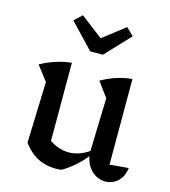

<svg xmlns="http://www.w3.org/2000/svg" viewBox="-111 -828 817 925"><g transform="rotate(15 297.5 -365.0)"><path d="M498 -77 592 -85Q588 -54 574 -33.5Q560 -13 540 -3Q520 7 499 7Q474 7 451 -5.5Q428 -18 412 -43.5Q396 -69 392 -105L400 -382L346 -455Q419 -497 498 -504ZM281 7Q273 8 266 8.5Q259 9 252 9Q202 9 161.5 -12Q121 -33 89 -77L177 -129Q231 -83 293 -83Q346 -83 400 -122L402 -102Q376 -67 345.5 -40Q315 -13 281 7ZM89 -77 99 -382 43 -455Q121 -497 196 -504V-91ZM267 -580 150 -703 188 -739 299 -654 409 -739 446 -703 330 -580Z"/></g></svg>

Font: Piazzolla Thin SemiBold
Style: Regular
Weight: 600
Version: Version 2.005